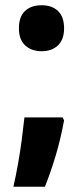

<svg xmlns="http://www.w3.org/2000/svg" viewBox="-20 -577 315 731"><path d="M52 -469Q52 -513 75 -535Q98 -557 139 -557Q178 -557 201 -535Q224 -513 224 -469Q224 -426 200.5 -404Q177 -382 139 -382Q100 -382 76 -404Q52 -426 52 -469ZM224 -119Q211 -48 192 15.5Q173 79 151 134H31Q40 95 48.5 47.5Q57 0 63 -46.5Q69 -93 73 -130H218Z"/></svg>

Font: Noto Sans Gujarati UI Condensed ExtraBold
Style: Regular
Weight: 800
Width: 3
Designer: Jelle Bosma - Monotype Design Team, Universal Thirst
Foundry: Monotype Imaging Inc.
Version: Version 2.106; ttfautohint (v1.8.4.7-5d5b)